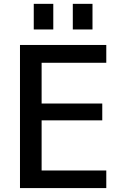

<svg xmlns="http://www.w3.org/2000/svg" viewBox="-20 -960 634 980"><path d="M82 0V-730.5H522.5V-639.6H192.4V-431.6H502V-345.7H192.4V-89.8H522.5V0ZM152.3 -809.6V-940.4H252V-809.6ZM351.6 -809.6V-940.4H452.1V-809.6Z"/></svg>

Font: GenEi M Gothic v2 Medium
Style: Regular
Weight: 500
Version: Version 2.0